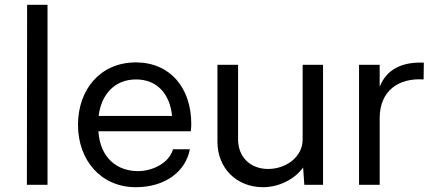

<svg xmlns="http://www.w3.org/2000/svg" viewBox="-20 -770 1808 800"><path d="M92 0H178V-750H93Z M777 -253C777 -405 688 -510 546 -510C398 -510 305 -397 305 -250C305 -103 400 10 546 10C669 10 754 -56 771 -148H701C683 -88 613 -57 555 -57C467 -57 397 -113 390 -223H775C776 -234 777 -244 777 -253ZM547 -439C635 -439 688 -378 697 -287H391C402 -376 457 -439 547 -439Z M1326 -500H1241V-189C1241 -116 1172 -66 1097 -66C1023 -66 972 -116 972 -189V-500H886V-179C886 -69 966 10 1076 10C1141 10 1207 -22 1243 -72L1248 0H1326Z M1746 -509C1626 -514 1582 -457 1562 -409V-500H1476V0H1562V-278C1562 -392 1641 -446 1745 -439Z"/></svg>

Font: Oakes
Style: Regular
Weight: 400
Designer: Samuel Oakes
Foundry: Samuel Oakes
Version: Version 1.003;PS 001.003;hotconv 1.0.88;makeotf.lib2.5.64775